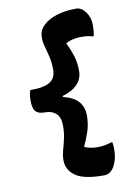

<svg xmlns="http://www.w3.org/2000/svg" viewBox="-101 -834 752 1070"><g transform="rotate(-10 275.0 -299.0)"><path d="M363 -175Q363 -125 349 -83.5Q335 -42 321 -13Q320 -11 319 -8.5Q318 -6 317 -4Q348 11 389 11Q411 11 429.5 8Q448 5 470 -2H476Q478 4 479 16Q480 28 480 39Q480 93 458.5 132.5Q437 172 400 172H395Q285 172 238 138.5Q191 105 191 52V45Q191 22 199 -6.5Q207 -35 214.5 -68.5Q222 -102 222 -141Q222 -188 198.5 -209.5Q175 -231 138 -231H133Q99 -231 83.5 -247.5Q68 -264 68 -310Q68 -327 70 -341Q72 -355 77 -368H96Q154 -368 188 -388.5Q222 -409 222 -458Q222 -497 214.5 -529.5Q207 -562 199 -589.5Q191 -617 191 -640V-648Q191 -684 219 -711.5Q247 -739 295 -754.5Q343 -770 404 -770H408Q437 -770 460 -738.5Q483 -707 483 -664Q483 -647 481.5 -630.5Q480 -614 477 -602H471Q445 -610 406 -610Q383 -610 360.5 -605Q338 -600 319 -589Q320 -587 321.5 -584.5Q323 -582 324 -579Q338 -551 350.5 -512.5Q363 -474 363 -424Q363 -382 333.5 -350.5Q304 -319 249 -304V-298Q311 -283 337 -251Q363 -219 363 -175Z"/></g></svg>

Font: Recursive Sn Csl St XBd
Style: Regular
Weight: 800
Version: Version 1.085;hotconv 1.1.0;makeotfexe 2.6.0; ttfautohint (v